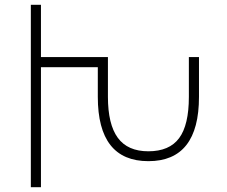

<svg xmlns="http://www.w3.org/2000/svg" viewBox="-20 -777 942 797"><path d="M806 -540V-375Q806 -108 596 -108Q386 -108 386 -375V-498H150V0H108V-757H150V-540H428V-375Q428 -261 469 -205Q510 -149 596 -149Q683 -149 723.5 -203.5Q764 -258 764 -375V-540Z"/></svg>

Font: Montserrat arm2 ExtraLight
Style: Regular
Weight: 275
Designer: Julieta Ulanovsky
Foundry: Julieta Ulanovsky
Version: Version 6.000